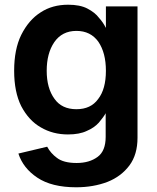

<svg xmlns="http://www.w3.org/2000/svg" viewBox="-20 -575 665 814"><path d="M138 178Q78 138 58 76L180 47Q195 75 221 94Q249 116 305 116Q359 116 394 90Q428 65 428 5V-95Q420 -80 399 -55Q379 -33 348 -20Q317 -5 268 -5Q204 -5 153 -35Q102 -64 70 -125Q40 -185 40 -275Q40 -366 70 -427Q102 -491 153 -523Q202 -555 269 -555Q319 -555 350 -539Q383 -522 400 -499Q418 -479 428 -458H429V-548H563V9Q563 80 529 126Q494 173 436 196Q376 219 303 219Q199 219 138 178ZM396 -155Q429 -197 429 -275Q429 -351 397 -398Q364 -444 304 -444Q243 -444 210 -396Q178 -349 178 -275Q178 -201 211 -156Q242 -112 304 -112Q365 -112 396 -155Z"/></svg>

Font: Sinter Bold
Style: Regular
Weight: 700
Foundry: Adobe & rsms
Version: Version 1.000